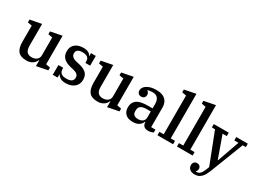

<svg xmlns="http://www.w3.org/2000/svg" viewBox="-37 -1593 3556 2637"><g transform="rotate(30 1741.0 -274.0)"><path d="M270 12Q175 12 135 -36.5Q95 -85 95 -182V-440L27 -453V-497L207 -532V-188Q207 -123 232 -93Q257 -63 311 -63Q331 -63 350.5 -68.5Q370 -74 385.5 -85.5Q401 -97 410.5 -114Q420 -131 420 -155V-440L352 -453V-497L532 -532V-80L600 -67V-23L423 12V-81H418Q412 -64 399.5 -47Q387 -30 368.5 -17Q350 -4 325.5 4Q301 12 270 12Z M888 12Q837 12 805 -8Q773 -28 763 -52H759V0H683V-155H759V-137Q759 -95 785 -71Q811 -47 869 -47Q977 -47 977 -123Q977 -182 899 -201L845 -214Q765 -233 726 -272Q687 -311 687 -379Q687 -452 736 -492Q785 -532 866 -532Q916 -532 946 -515Q976 -498 985 -474H989V-520H1065V-365H989V-394Q989 -473 882 -473Q836 -473 811.5 -455.5Q787 -438 787 -403Q787 -341 867 -321L918 -309Q999 -291 1039 -254.5Q1079 -218 1079 -147Q1079 -75 1027.5 -31.5Q976 12 888 12Z M1398 12Q1303 12 1263 -36.5Q1223 -85 1223 -182V-440L1155 -453V-497L1335 -532V-188Q1335 -123 1360 -93Q1385 -63 1439 -63Q1459 -63 1478.5 -68.5Q1498 -74 1513.5 -85.5Q1529 -97 1538.5 -114Q1548 -131 1548 -155V-440L1480 -453V-497L1660 -532V-80L1728 -67V-23L1551 12V-81H1546Q1540 -64 1527.5 -47Q1515 -30 1496.5 -17Q1478 -4 1453.5 4Q1429 12 1398 12Z M1956 12Q1878 12 1838.5 -26.5Q1799 -65 1799 -132Q1799 -208 1853 -247Q1907 -286 2029 -286H2101V-354Q2101 -415 2074 -447Q2047 -479 1989 -479Q1940 -479 1915 -465V-461Q1926 -456 1935.5 -443.5Q1945 -431 1945 -409Q1945 -381 1928.5 -364Q1912 -347 1881 -347Q1855 -347 1837.5 -364.5Q1820 -382 1820 -412Q1820 -435 1833.5 -456.5Q1847 -478 1873 -495Q1899 -512 1936.5 -522Q1974 -532 2023 -532Q2117 -532 2165 -488Q2213 -444 2213 -365V-53H2281V-8Q2267 0 2245 6Q2223 12 2198 12Q2152 12 2130.5 -11.5Q2109 -35 2109 -72V-77H2104Q2097 -60 2086 -44.5Q2075 -29 2057.5 -16Q2040 -3 2015 4.5Q1990 12 1956 12ZM2000 -58Q2044 -58 2072.5 -79Q2101 -100 2101 -148V-237H2041Q1970 -237 1942 -214Q1914 -191 1914 -148V-129Q1914 -93 1937 -75.5Q1960 -58 2000 -58Z M2343 -54H2411V-668L2343 -681V-725L2523 -760V-54H2591V0H2343Z M2653 -54H2721V-668L2653 -681V-725L2833 -760V-54H2901V0H2653Z M3055 212Q3001 212 2973.5 187Q2946 162 2946 125Q2946 94 2962.5 76.5Q2979 59 3009 59Q3037 59 3052.5 76Q3068 93 3068 119Q3068 134 3061.5 145.5Q3055 157 3047 162V166Q3052 168 3056.5 168Q3061 168 3068 168Q3122 168 3161 67L3177 23L2987 -466H2937V-520H3174V-466H3107L3231 -119H3236L3359 -466H3293V-520H3476V-466H3426L3217 72Q3206 99 3191.5 124.5Q3177 150 3157.5 169.5Q3138 189 3113 200.5Q3088 212 3055 212Z"/></g></svg>

Font: IBM Plex Serif Medium
Style: Regular
Weight: 500
Designer: Mike Abbink, Paul van der Laan, Pieter van Rosmalen
Foundry: Bold Monday
Version: Version 2.5